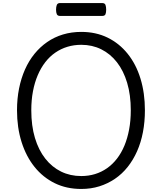

<svg xmlns="http://www.w3.org/2000/svg" viewBox="-20 -1225 1067 1264"><path d="M515 19Q418 19 340.5 -19Q263 -57 207.5 -126Q152 -195 122 -290Q92 -385 92 -499Q92 -575 105.5 -642.5Q119 -710 144.5 -767.5Q170 -825 207 -870.5Q244 -916 291 -948.5Q338 -981 394.5 -998Q451 -1015 515 -1015Q611 -1015 688 -977.5Q765 -940 820.5 -871Q876 -802 905 -707Q934 -612 934 -499Q934 -423 921 -355Q908 -287 882.5 -229.5Q857 -172 820.5 -126Q784 -80 737 -48Q690 -16 634.5 1.5Q579 19 515 19ZM515 -66Q563 -66 605.5 -79Q648 -92 684.5 -117.5Q721 -143 750 -180.5Q779 -218 799 -266Q819 -314 830 -372.5Q841 -431 841 -499Q841 -600 817 -680Q793 -760 749.5 -815.5Q706 -871 646.5 -900.5Q587 -930 515 -930Q467 -930 424 -917Q381 -904 344 -878.5Q307 -853 278 -815.5Q249 -778 228.5 -730Q208 -682 197 -624Q186 -566 186 -499Q186 -397 210 -317Q234 -237 278 -181Q322 -125 382 -95.5Q442 -66 515 -66ZM376 -1120Q359 -1120 354 -1131.5Q349 -1143 349 -1161Q349 -1180 354 -1192.5Q359 -1205 376 -1205H652Q670 -1205 674.5 -1192.5Q679 -1180 679 -1161Q679 -1143 674.5 -1131.5Q670 -1120 652 -1120Z"/></svg>

Font: Playwrite PE
Style: Regular
Weight: 400
Designer: Veronika Burian, José Scaglione
Foundry: TypeTogether
Version: Version 1.002